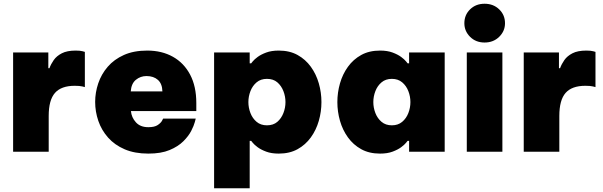

<svg xmlns="http://www.w3.org/2000/svg" viewBox="-20 -810 3219 1025"><path d="M50 0V-530H238V-446H244Q252 -468 267 -489.5Q282 -511 310 -525.5Q338 -540 384 -540Q408 -540 420.5 -536.5Q433 -533 433 -533V-345Q433 -345 419.5 -348.5Q406 -352 379 -352Q307 -352 273.5 -314Q240 -276 240 -191V0Z M772 10Q699 10 645.5 -13Q592 -36 557 -75.5Q522 -115 505 -164.5Q488 -214 488 -266Q488 -316 504.5 -365Q521 -414 555 -453.5Q589 -493 641.5 -516.5Q694 -540 766 -540Q844 -540 903 -507Q962 -474 995 -411.5Q1028 -349 1028 -260V-217H679Q682 -183 705.5 -157Q729 -131 772 -131Q805 -131 822 -142.5Q839 -154 845 -165.5Q851 -177 851 -177H1025Q1025 -177 1020 -158Q1015 -139 1001 -111.5Q987 -84 959 -56Q931 -28 885.5 -9Q840 10 772 10ZM678 -322H847Q846 -363 823 -383.5Q800 -404 762 -404Q730 -404 705.5 -384Q681 -364 678 -322Z M1123 195V-530H1313V-472H1321Q1321 -472 1329.5 -482.5Q1338 -493 1355.5 -506Q1373 -519 1401 -529.5Q1429 -540 1468 -540Q1526 -540 1568.5 -516.5Q1611 -493 1639.5 -453.5Q1668 -414 1682 -365Q1696 -316 1696 -265Q1696 -214 1682 -165Q1668 -116 1639.5 -76.5Q1611 -37 1568.5 -13.5Q1526 10 1468 10Q1429 10 1401 -0.5Q1373 -11 1355.5 -24Q1338 -37 1329.5 -47.5Q1321 -58 1321 -58H1313V195ZM1306 -265Q1306 -235 1317 -206.5Q1328 -178 1350 -159.5Q1372 -141 1405 -141Q1439 -141 1460.5 -159.5Q1482 -178 1493 -206.5Q1504 -235 1504 -265Q1504 -295 1493 -323.5Q1482 -352 1460.5 -370.5Q1439 -389 1405 -389Q1372 -389 1350 -370.5Q1328 -352 1317 -323.5Q1306 -295 1306 -265Z M2009 -540Q2048 -540 2076 -529.5Q2104 -519 2121.5 -506Q2139 -493 2147.5 -482.5Q2156 -472 2156 -472H2164V-530H2354V0H2164V-58H2156Q2156 -58 2147.5 -47.5Q2139 -37 2121.5 -24Q2104 -11 2076 -0.5Q2048 10 2009 10Q1951 10 1908.5 -13.5Q1866 -37 1837.5 -76.5Q1809 -116 1795 -165Q1781 -214 1781 -265Q1781 -316 1795 -365Q1809 -414 1837.5 -453.5Q1866 -493 1908.5 -516.5Q1951 -540 2009 -540ZM2072 -389Q2039 -389 2017 -370.5Q1995 -352 1984 -323.5Q1973 -295 1973 -265Q1973 -235 1984 -206.5Q1995 -178 2017 -159.5Q2039 -141 2072 -141Q2105 -141 2127 -159.5Q2149 -178 2160 -206.5Q2171 -235 2171 -265Q2171 -295 2160 -323.5Q2149 -352 2127 -370.5Q2105 -389 2072 -389Z M2567 -583Q2520 -583 2489.5 -613.5Q2459 -644 2459 -686Q2459 -730 2489.5 -760Q2520 -790 2567 -790Q2614 -790 2645 -760Q2676 -730 2676 -686Q2676 -644 2645 -613.5Q2614 -583 2567 -583ZM2472 0V-530H2662V0Z M2776 0V-530H2964V-446H2970Q2978 -468 2993 -489.5Q3008 -511 3036 -525.5Q3064 -540 3110 -540Q3134 -540 3146.5 -536.5Q3159 -533 3159 -533V-345Q3159 -345 3145.5 -348.5Q3132 -352 3105 -352Q3033 -352 2999.5 -314Q2966 -276 2966 -191V0Z"/></svg>

Font: Be Vietnam Pro Black
Style: Regular
Weight: 900
Designer: Lam Bao, Tony Le, Vietanh Nguyen
Foundry: Yellow Type Foundry
Version: Version 1.002; ttfautohint (v1.8.3)